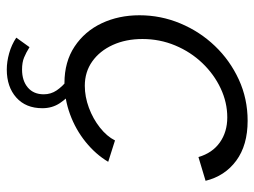

<svg xmlns="http://www.w3.org/2000/svg" viewBox="-112 -458 750 566"><g transform="rotate(90 263.0 -175.0)"><path d="M225 10Q162 10 117 -20Q72 -50 48.5 -100Q25 -150 25 -211Q25 -274 49 -331.5Q73 -389 115.5 -433.5Q158 -478 214.5 -504Q271 -530 336 -530Q408 -530 453.5 -496.5Q499 -463 513 -406L443 -385Q431 -426 400 -448Q369 -470 326 -470Q282 -470 240.5 -450.5Q199 -431 166 -396.5Q133 -362 114 -316.5Q95 -271 95 -220Q95 -171 112.5 -132.5Q130 -94 161 -72Q192 -50 233 -50Q265 -50 297.5 -62Q330 -74 356 -94.5Q382 -115 394 -139L457 -119Q435 -82 398.5 -52.5Q362 -23 317 -6.5Q272 10 225 10ZM185 180Q162 180 137 173Q112 166 91 152L119 113Q135 123 149.5 129Q164 135 185 135Q218 135 238 118Q258 101 258 71Q258 50 246.5 33Q235 16 215 0L245 -19Q269 1 284 23.5Q299 46 299 75Q299 124 267.5 152Q236 180 185 180Z"/></g></svg>

Font: Raleway
Style: Italic
Weight: 400
Italic angle: -12°
Designer: Matt McInerney, Pablo Impallari, Rodrigo Fuenzalida
Foundry: Matt McInerney, Pablo Impallari, Rodrigo Fuenzalida
Version: Version 4.026